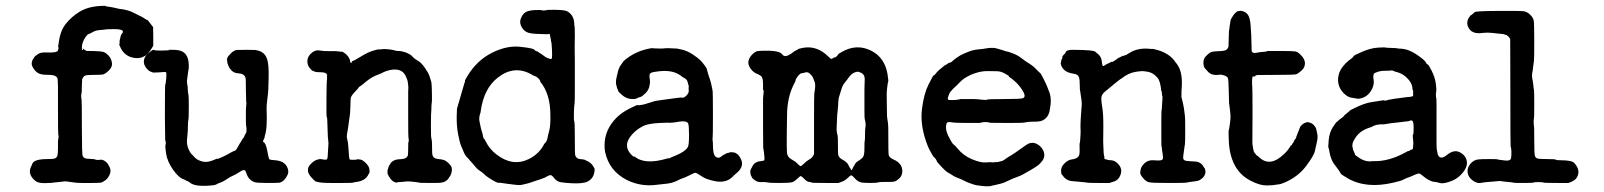

<svg xmlns="http://www.w3.org/2000/svg" viewBox="-20 -605 5507 659"><path d="M339 -585Q343 -585 343 -584Q343 -583 348.5 -582.5Q354 -582 356.5 -581.5Q359 -581 367.5 -579.5Q376 -578 383 -576Q390 -574 402 -573Q424 -569 439 -561Q454 -553 458 -551.5Q462 -550 464.5 -548.5Q467 -547 470 -545.5Q473 -544 478.5 -540Q484 -536 485 -537Q486 -538 495.5 -525Q505 -512 505.5 -512Q506 -512 506 -480V-448Q490 -420 479 -414Q462 -403 443 -406Q409 -410 394 -441Q388 -453 389.5 -453.5Q391 -454 390.5 -459.5Q390 -465 390.5 -465.5Q391 -466 391.5 -469.5Q392 -473 392.5 -473.5Q393 -474 394 -480Q395 -486 398.5 -489.5Q402 -493 402 -496Q402 -505 373.5 -505Q345 -505 342 -504Q339 -503 324 -502Q309 -501 298.5 -495Q288 -489 284 -488Q280 -487 274 -478.5Q268 -470 264.5 -460.5Q261 -451 261 -442Q261 -433 263 -433Q265 -433 265 -434Q265 -435 264 -439Q270 -433 278 -430H300Q328 -429 335.5 -426.5Q343 -424 352 -415Q361 -406 364 -391Q367 -376 353.5 -363Q340 -350 331.5 -349Q323 -348 300.5 -348Q278 -348 272 -345.5Q266 -343 262 -333L261 -312Q261 -291 260.5 -289Q260 -287 259 -281Q258 -275 259 -269Q260 -263 260 -262Q261 -260 261 -167Q261 -74 264 -69Q267 -64 271.5 -62Q276 -60 291 -59.5Q306 -59 307 -57.5Q308 -56 320 -56L325 -57Q334 -57 341.5 -51Q349 -45 349 -44Q349 -43 352 -39Q363 -23 357.5 -8.5Q352 6 342 13.5Q332 21 325.5 22Q319 23 295 23Q271 23 262 23Q245 23 235.5 21.5Q226 20 217 19Q208 18 206 17.5Q204 17 194 18.5Q184 20 175 20.5Q166 21 162 22Q158 23 135 23.5Q112 24 103 17Q73 -6 87 -34Q89 -37 91 -43Q97 -59 143 -59Q163 -59 169 -61.5Q175 -64 177 -71Q179 -78 179 -96.5Q179 -115 179 -119Q179 -123 180 -126Q180 -131 180.5 -130.5Q181 -130 181 -132.5Q181 -135 181 -138Q181 -141 180 -143Q179 -145 179 -228Q180 -331 177 -337Q171 -348 150 -348Q129 -348 122 -350Q107 -353 97 -367Q87 -381 89 -390Q91 -399 92.5 -400.5Q94 -402 96.5 -406.5Q99 -411 101 -412.5Q103 -414 107 -417Q117 -426 138 -425Q176 -423 179 -432Q182 -441 180.5 -443Q179 -445 179.5 -445.5Q180 -446 182 -461Q187 -500 206.5 -524Q226 -548 252 -564Q285 -585 339 -585Z M818 -136 821 -143Q821 -143 823 -146Q826 -150 826 -155.5Q826 -161 826 -164L825 -174Q824 -173 824 -192Q824 -211 824 -228L825 -244L826 -251Q825 -255 825 -254L824 -295Q824 -334 823 -337Q819 -351 804 -352.5Q789 -354 785 -356Q781 -358 777.5 -360.5Q774 -363 774.5 -363.5Q775 -364 771 -367.5Q767 -371 764 -379.5Q761 -388 760.5 -388.5Q760 -389 760 -394Q760 -399 759 -399Q758 -399 760 -405.5Q762 -412 773 -422.5Q784 -433 794 -433.5Q804 -434 826 -434Q855 -434 856 -433.5Q857 -433 863 -432Q869 -431 869 -430.5Q869 -430 872.5 -429Q876 -428 876 -428Q876 -428 880 -425Q892 -418 897.5 -400Q903 -382 902 -337Q901 -292 900 -285.5Q899 -279 898.5 -273Q898 -267 896.5 -255.5Q895 -244 895 -232Q898 -164 889 -139Q888 -135 888 -133Q888 -131 886 -128Q881 -119 884 -117.5Q887 -116 887.5 -115Q888 -114 889.5 -112Q891 -110 891 -110Q891 -110 892 -107Q895 -101 898.5 -81.5Q902 -62 904 -59Q906 -56 924 -55Q954 -53 965 -33Q973 -17 967 -5Q957 17 940 22Q933 23 897.5 23Q862 23 853 20Q832 12 825 -12Q822 -21 820 -20.5Q818 -20 818 -21H814Q807 -18 798 -12Q789 -6 779.5 -2Q770 2 757.5 10.5Q745 19 737 21.5Q729 24 723.5 27.5Q718 31 700 32Q649 36 632 22Q631 20 626 18Q621 16 617.5 14Q614 12 612 11Q594 6 574 -22.5Q554 -51 550 -78.5Q546 -106 548 -106L549 -113Q549 -123 547 -123L546 -200V-226Q546 -316 547.5 -316.5Q549 -317 549 -321.5Q549 -326 549.5 -327.5Q550 -329 550.5 -335Q551 -341 551 -344.5Q551 -348 551 -351.5Q551 -355 550 -356.5Q549 -358 545.5 -358Q542 -358 531.5 -357Q521 -356 505 -356Q496 -360 494 -360.5Q492 -361 486 -367Q465 -389 480 -413Q486 -420 496 -428Q506 -436 509 -433.5Q512 -431 536 -431.5Q560 -432 562 -433Q560 -433 558 -434H573Q593 -434 604 -429Q628 -418 628 -379Q628 -369 627 -365.5Q626 -362 625.5 -357.5Q625 -353 624.5 -349.5Q624 -346 623.5 -341.5Q623 -337 622 -330.5Q621 -324 622.5 -317Q624 -310 624 -307Q624 -304 624.5 -297Q625 -290 625.5 -286Q626 -282 627 -278.5Q628 -275 628 -237Q628 -199 626.5 -193.5Q625 -188 625 -172.5Q625 -157 624.5 -154.5Q624 -152 623.5 -143.5Q623 -135 622 -127Q619 -101 637 -76H638Q639 -75 648 -65Q657 -55 675.5 -50.5Q694 -46 721 -59Q726 -61 726.5 -60Q727 -59 731 -61Q735 -63 736.5 -63.5Q738 -64 740.5 -65Q743 -66 743 -66L755 -72Q756 -72 757 -73Q758 -74 759 -74Q760 -74 768 -79Q776 -84 777 -84Q778 -84 778.5 -84.5Q779 -85 779.5 -85Q780 -85 780.5 -85.5Q781 -86 781.5 -86Q782 -86 785 -87.5Q788 -89 789 -89L791 -92Q795 -98 795 -98.5Q795 -99 796 -100Q797 -101 796.5 -101.5Q796 -102 797 -102L799 -105Q802 -111 802 -111Q802 -111 803 -112.5Q804 -114 805 -115.5Q806 -117 809 -122Q812 -127 812 -127.5Q812 -128 815 -131Q818 -134 818 -136ZM574 -433Q574 -433 574 -434ZM571 -433H570Z M1464 -74Q1467 -61 1482 -59.5Q1497 -58 1503 -56Q1509 -54 1515 -49Q1528 -38 1530 -30.5Q1532 -23 1530.5 -16.5Q1529 -10 1528 -7Q1527 -4 1521 5Q1512 20 1494 22Q1491 23 1459.5 23Q1428 23 1423 22.5Q1418 22 1417.5 21.5Q1417 21 1407.5 20Q1398 19 1389 18Q1380 17 1368 18.5Q1356 20 1349.5 20Q1343 20 1342 21.5Q1341 23 1332 19Q1320 13 1310 -9Q1310 -8 1310 -14V-20Q1315 -36 1315 -36Q1315 -36 1318 -40Q1321 -44 1321 -45Q1320 -46 1328.5 -52Q1337 -58 1352 -58.5Q1367 -59 1373 -63Q1379 -67 1380 -72.5Q1381 -78 1381 -98Q1381 -118 1382 -117.5Q1383 -117 1383 -123.5Q1383 -130 1382 -131Q1381 -132 1381 -207Q1381 -282 1381 -291.5Q1381 -301 1381.5 -302Q1382 -303 1381.5 -308Q1381 -313 1380.5 -316Q1380 -319 1379.5 -324.5Q1379 -330 1373 -343Q1359 -374 1316 -364Q1301 -360 1296 -357Q1291 -354 1283 -351Q1257 -342 1238.5 -326.5Q1220 -311 1215.5 -308.5Q1211 -306 1211 -304.5Q1211 -303 1197.5 -289Q1184 -275 1183.5 -266Q1183 -257 1182.5 -236.5Q1182 -216 1180.5 -208Q1179 -200 1176.5 -179.5Q1174 -159 1171.5 -147.5Q1169 -136 1172 -126Q1175 -116 1176.5 -89Q1178 -62 1179.5 -59Q1181 -56 1192 -56.5Q1203 -57 1204 -57Q1205 -57 1205 -58Q1205 -59 1206.5 -58.5Q1208 -58 1216 -57.5Q1224 -57 1235.5 -45.5Q1247 -34 1248 -23.5Q1249 -13 1248 -12Q1247 -11 1245 -7Q1234 17 1199 20Q1194 21 1191 22Q1188 23 1157 23Q1126 23 1116 23Q1096 23 1086 22Q1064 20 1059.5 15Q1055 10 1049 4Q1043 -2 1041 -7Q1039 -12 1038 -13Q1037 -14 1037 -23.5Q1037 -33 1048.5 -44Q1060 -55 1070.5 -57.5Q1081 -60 1082 -59Q1083 -58 1088 -58L1093 -57Q1093 -57 1097 -57Q1102 -57 1103.5 -61Q1105 -65 1105.5 -81.5Q1106 -98 1107 -106Q1108 -114 1106.5 -123.5Q1105 -133 1104.5 -156.5Q1104 -180 1103.5 -186Q1103 -192 1103 -197Q1103 -202 1101.5 -203Q1100 -204 1100.5 -266Q1101 -328 1102 -330.5Q1103 -333 1102.5 -339Q1102 -345 1102 -345Q1104 -346 1102 -350Q1098 -357 1081 -357Q1064 -357 1059.5 -359.5Q1055 -362 1053 -362Q1051 -362 1043 -371.5Q1035 -381 1035 -395Q1035 -414 1056 -428Q1066 -434 1078.5 -431.5Q1091 -429 1112.5 -429.5Q1134 -430 1143 -428.5Q1152 -427 1152.5 -427.5Q1153 -428 1156 -427Q1173 -418 1180 -402Q1181 -399 1181 -398.5Q1181 -398 1182 -396V-395Q1181 -395 1181 -394Q1182 -390 1185.5 -390Q1189 -390 1189 -391.5Q1189 -393 1187 -394L1188 -395Q1193 -395 1218 -410.5Q1243 -426 1260.5 -431Q1278 -436 1279 -435.5Q1280 -435 1284.5 -435.5Q1289 -436 1290.5 -436Q1292 -436 1297 -436.5Q1302 -437 1315.5 -435.5Q1329 -434 1334.5 -432Q1340 -430 1347.5 -430Q1355 -430 1357.5 -429Q1360 -428 1366 -427Q1372 -426 1380.5 -421.5Q1389 -417 1389.5 -416.5Q1390 -416 1393.5 -413Q1397 -410 1400 -406.5Q1403 -403 1414.5 -396.5Q1426 -390 1438.5 -372Q1451 -354 1454 -344Q1457 -334 1458.5 -330Q1460 -326 1461 -319.5Q1462 -313 1462.5 -284.5Q1463 -256 1462 -252Q1461 -248 1461 -243Q1461 -238 1460.5 -228.5Q1460 -219 1459.5 -212Q1459 -205 1459 -173.5Q1459 -142 1459.5 -137.5Q1460 -133 1461 -127.5Q1462 -122 1462.5 -120.5Q1463 -119 1463 -99Q1463 -79 1464 -74Z M1550 -237 1570 -306Q1570 -307 1571.5 -311Q1573 -315 1573 -316.5Q1573 -318 1575 -322Q1577 -326 1576 -327.5Q1575 -329 1585 -345Q1617 -398 1669 -424Q1719 -449 1764 -444.5Q1809 -440 1814 -434.5Q1819 -429 1821.5 -429Q1824 -429 1824 -429Q1824 -429 1827.5 -426.5Q1831 -424 1834 -422Q1837 -420 1840.5 -418Q1844 -416 1848.5 -412Q1853 -408 1862.5 -404.5Q1872 -401 1873.5 -403.5Q1875 -406 1875 -418.5Q1875 -431 1874.5 -435Q1874 -439 1873.5 -449.5Q1873 -460 1872 -461.5Q1871 -463 1871 -466.5Q1871 -470 1869.5 -475Q1868 -480 1868 -482.5Q1868 -485 1867.5 -486.5Q1867 -488 1864.5 -488.5Q1862 -489 1861 -488Q1860 -487 1859.5 -487.5Q1859 -488 1828.5 -488.5Q1798 -489 1786.5 -495.5Q1775 -502 1768.5 -516Q1762 -530 1769 -545Q1776 -560 1787.5 -565Q1799 -570 1819 -570.5Q1839 -571 1839 -570Q1839 -569 1845 -569Q1851 -569 1853 -569.5Q1855 -570 1859 -571Q1917 -573 1929 -565Q1951 -551 1951 -522Q1951 -518 1952 -515Q1953 -512 1953 -482Q1953 -452 1952.5 -447.5Q1952 -443 1952.5 -439.5Q1953 -436 1953 -393Q1953 -350 1953 -344Q1953 -338 1953 -295Q1953 -252 1952 -249Q1951 -246 1950 -226Q1949 -191 1951 -188.5Q1953 -186 1953 -131.5Q1953 -77 1954 -73Q1958 -60 1971 -59Q1984 -58 1984.5 -57.5Q1985 -57 1992 -54Q2010 -47 2018 -31L2021 -26Q2021 6 1997 18Q1981 26 1943 24Q1905 22 1896.5 18Q1888 14 1881 5Q1874 -4 1869.5 -4Q1865 -4 1856.5 1Q1848 6 1846.5 6Q1845 6 1839.5 8.5Q1834 11 1823.5 14Q1813 17 1804 20.5Q1795 24 1789.5 25Q1784 26 1775 28.5Q1766 31 1757 30Q1748 29 1742.5 28.5Q1737 28 1735 27.5Q1733 27 1722.5 26Q1712 25 1705 23.5Q1698 22 1692.5 22.5Q1687 23 1675 16Q1663 9 1662.5 8.5Q1662 8 1655 3.5Q1648 -1 1642.5 -6.5Q1637 -12 1634 -14Q1631 -16 1627.5 -18.5Q1624 -21 1621 -23Q1618 -25 1610.5 -34Q1603 -43 1599 -47.5Q1595 -52 1593 -54Q1591 -56 1587.5 -60.5Q1584 -65 1584 -64Q1576 -72 1571.5 -83.5Q1567 -95 1562.5 -105Q1558 -115 1552.5 -143.5Q1547 -172 1547.5 -204.5Q1548 -237 1550 -237ZM1805 -349Q1746 -383 1689 -339Q1641 -302 1630 -224Q1630 -219 1628 -215Q1623 -200 1626 -187Q1629 -174 1630 -168Q1631 -162 1633.5 -155Q1636 -148 1637.5 -139Q1639 -130 1641 -129Q1643 -128 1643 -127.5Q1643 -127 1644 -125.5Q1645 -124 1647 -120Q1660 -93 1684 -75Q1739 -32 1795 -59Q1831 -77 1848 -111Q1850 -114 1851 -114L1856 -121Q1859 -128 1859.5 -132.5Q1860 -137 1865 -156Q1870 -175 1869 -211Q1869 -283 1834 -325Q1833 -327 1834 -327.5Q1835 -328 1831 -332.5Q1827 -337 1827 -337Q1820 -343 1815.5 -344Q1811 -345 1805 -349Z M2107 -376 2120 -395Q2160 -431 2218 -440Q2219 -440 2219 -439.5Q2219 -439 2225.5 -439Q2232 -439 2242.5 -438.5Q2253 -438 2260.5 -439Q2268 -440 2276 -439.5Q2284 -439 2288.5 -439Q2293 -439 2298 -438.5Q2303 -438 2303 -438.5Q2303 -439 2321.5 -434.5Q2340 -430 2358 -418Q2376 -406 2383.5 -398.5Q2391 -391 2398.5 -380.5Q2406 -370 2406 -368.5Q2406 -367 2408.5 -358Q2411 -349 2412.5 -345Q2414 -341 2417.5 -330Q2421 -319 2422.5 -310Q2424 -301 2425.5 -296Q2427 -291 2427 -213Q2427 -135 2426 -132Q2425 -129 2426 -123Q2427 -117 2427 -107Q2427 -74 2436.5 -67Q2446 -60 2454.5 -67Q2463 -74 2463.5 -73.5Q2464 -73 2468.5 -76Q2473 -79 2474 -79Q2475 -79 2478 -80Q2481 -81 2482.5 -81Q2484 -81 2484.5 -82Q2485 -83 2491.5 -82.5Q2498 -82 2500.5 -81.5Q2503 -81 2503.5 -80.5Q2504 -80 2510 -76.5Q2516 -73 2523 -59Q2536 -33 2506 -9Q2503 -7 2492 4Q2467 27 2422 14Q2403 9 2396.5 5Q2390 1 2387.5 -0.5Q2385 -2 2377 -7Q2369 -12 2366.5 -12Q2364 -12 2352 -6Q2330 5 2324 6.5Q2318 8 2303.5 15.5Q2289 23 2268 25.5Q2247 28 2236 29Q2181 37 2132 13Q2071 -18 2057 -83Q2055 -92 2055 -106Q2055 -159 2095 -200Q2114 -219 2141 -232.5Q2168 -246 2169 -244.5Q2170 -243 2174.5 -244Q2179 -245 2181 -245Q2185 -245 2195 -248L2224 -257Q2223 -258 2253 -262Q2283 -266 2301 -268.5Q2319 -271 2321 -270Q2327 -268 2335.5 -276.5Q2344 -285 2344 -292.5Q2344 -300 2343.5 -302.5Q2343 -305 2344 -306Q2345 -307 2343 -313Q2341 -319 2341 -320Q2339 -334 2325 -339Q2325 -339 2317 -345Q2287 -368 2232 -359Q2214 -357 2211 -352Q2208 -347 2210 -335.5Q2212 -324 2210 -315Q2208 -297 2195.5 -285Q2183 -273 2177.5 -272Q2172 -271 2166 -267.5Q2160 -264 2144.5 -265.5Q2129 -267 2115.5 -278.5Q2102 -290 2101.5 -293.5Q2101 -297 2099 -300.5Q2097 -304 2097.5 -304.5Q2098 -305 2096 -310Q2092 -323 2096.5 -340.5Q2101 -358 2101 -359.5Q2101 -361 2101.5 -361.5Q2102 -362 2102 -364L2105 -371Q2105 -371 2106 -373Q2107 -375 2107 -376ZM2342 -181Q2337 -192 2308 -187Q2304 -186 2299 -185.5Q2294 -185 2292 -184.5Q2290 -184 2284.5 -184Q2279 -184 2277 -183L2276 -184Q2276 -184 2272.5 -184Q2269 -184 2245 -183Q2205 -181 2189 -173Q2158 -158 2140 -131Q2121 -101 2147 -74Q2147 -74 2152 -69.5Q2157 -65 2157 -68H2158Q2193 -38 2270 -61Q2274 -62 2277 -62Q2280 -62 2280.5 -63Q2281 -64 2297.5 -70.5Q2314 -77 2325.5 -85Q2337 -93 2341 -100.5Q2345 -108 2345 -141Q2345 -174 2342 -181Z M2868 -426Q2921 -457 2972 -430Q3016 -407 3026 -352Q3030 -327 3028.5 -324Q3027 -321 3026.5 -315.5Q3026 -310 3024.5 -299.5Q3023 -289 3023.5 -275Q3024 -261 3024 -235.5Q3024 -210 3024.5 -206.5Q3025 -203 3026 -194Q3027 -185 3028 -182Q3029 -179 3029 -129.5Q3029 -80 3030 -75Q3031 -64 3048 -57Q3077 -44 3077 -18Q3077 -3 3068 6Q3059 15 3051.5 17.5Q3044 20 3022.5 19.5Q3001 19 2994.5 21Q2988 23 2964.5 23Q2941 23 2932 20Q2923 17 2914.5 7.5Q2906 -2 2902.5 -3Q2899 -4 2893 3Q2880 15 2872.5 17.5Q2865 20 2858 23H2816Q2765 23 2765 21.5Q2765 20 2757.5 19.5Q2750 19 2740.5 9Q2731 -1 2728 -0.5Q2725 0 2716.5 8.5Q2708 17 2700 20Q2692 23 2657 23Q2622 23 2616 21.5Q2610 20 2604 20Q2598 20 2593 20Q2581 21 2571.5 14Q2562 7 2562 6Q2562 5 2559.5 1Q2557 -3 2557 -4Q2557 -5 2556 -9Q2554 -18 2557 -24Q2560 -30 2562 -33Q2569 -50 2592 -52Q2603 -53 2603.5 -56Q2604 -59 2604 -63.5Q2604 -68 2602 -83Q2600 -98 2599.5 -98.5Q2599 -99 2599 -171.5Q2599 -244 2599 -245.5Q2599 -247 2599 -255.5Q2599 -264 2599 -267Q2599 -271 2600.5 -283.5Q2602 -296 2600.5 -295.5Q2599 -295 2599 -295.5Q2599 -296 2599 -298Q2599 -301 2599 -315Q2599 -337 2593.5 -342.5Q2588 -348 2577.5 -352Q2567 -356 2558 -367Q2538 -392 2560 -416Q2572 -429 2582 -430Q2592 -431 2619 -431Q2656 -430 2664 -419Q2672 -409 2682 -414Q2682 -413 2684 -414.5Q2686 -416 2690.5 -418Q2695 -420 2698.5 -423Q2702 -426 2705 -428Q2709 -430 2709 -430.5Q2709 -431 2714 -433Q2719 -435 2718.5 -436Q2718 -437 2737 -441Q2784 -449 2822 -412Q2829 -405 2832 -403Q2834 -402 2846 -409Q2846 -406 2851.5 -411.5Q2857 -417 2857 -418.5Q2857 -420 2868 -426ZM2932 -356Q2927 -361 2915 -357Q2903 -353 2893 -339Q2883 -325 2880 -322Q2872 -313 2867.5 -297Q2863 -281 2860.5 -274.5Q2858 -268 2857.5 -258Q2857 -248 2856.5 -240.5Q2856 -233 2855 -224Q2854 -215 2853.5 -210.5Q2853 -206 2852.5 -186.5Q2852 -167 2851.5 -164Q2851 -161 2851.5 -157.5Q2852 -154 2853 -148Q2854 -142 2855 -139Q2856 -136 2856 -107Q2856 -78 2857 -74Q2859 -64 2870 -58Q2887 -49 2891.5 -39.5Q2896 -30 2897.5 -28.5Q2899 -27 2899 -26.5Q2899 -26 2901 -22.5Q2903 -19 2905.5 -25Q2908 -31 2911 -35.5Q2914 -40 2916 -44Q2918 -48 2928 -54Q2938 -60 2942.5 -66.5Q2947 -73 2947 -97Q2947 -121 2948 -121.5Q2949 -122 2949 -142Q2949 -162 2950 -165Q2952 -176 2951 -180.5Q2950 -185 2949.5 -190Q2949 -195 2948 -196Q2947 -197 2947 -233Q2947 -269 2947 -278Q2947 -287 2947 -295Q2947 -315 2947.5 -317.5Q2948 -320 2948 -332.5Q2948 -345 2942 -350.5Q2936 -356 2934.5 -356Q2933 -356 2933 -355.5Q2933 -355 2932 -356ZM2774 -178Q2774 -287 2775 -287Q2776 -287 2777.5 -302.5Q2779 -318 2775.5 -325.5Q2772 -333 2770.5 -338Q2769 -343 2761 -351Q2753 -359 2744.5 -356.5Q2736 -354 2731 -353.5Q2726 -353 2718.5 -343.5Q2711 -334 2711 -330Q2710 -325 2706 -318Q2686 -281 2682 -229Q2682 -223 2681.5 -216Q2681 -209 2680.5 -150.5Q2680 -92 2681 -82Q2682 -66 2696 -58.5Q2710 -51 2717.5 -43Q2725 -35 2728 -35Q2731 -35 2739 -43Q2747 -51 2755 -56Q2769 -63 2774 -76Z M3206 -367 3223 -381Q3223 -380 3226.5 -382.5Q3230 -385 3232 -386Q3234 -387 3235 -388Q3236 -389 3236 -389Q3244 -390 3249 -395Q3254 -400 3256 -401Q3258 -402 3260.5 -404.5Q3263 -407 3264.5 -407.5Q3266 -408 3271.5 -412Q3277 -416 3287.5 -420.5Q3298 -425 3303 -427Q3320 -434 3338 -435.5Q3356 -437 3359 -438Q3386 -443 3400 -439Q3414 -435 3419 -433.5Q3424 -432 3429.5 -430Q3435 -428 3437.5 -428Q3440 -428 3457 -421.5Q3474 -415 3486.5 -405Q3499 -395 3513 -386.5Q3527 -378 3537 -367Q3547 -356 3549.5 -355Q3552 -354 3562 -334Q3572 -314 3574.5 -307Q3577 -300 3581 -290Q3591 -266 3583 -227Q3579 -202 3559 -192Q3552 -188 3535 -187.5Q3518 -187 3513 -187Q3497 -185 3494 -184Q3491 -183 3436 -183Q3381 -183 3378.5 -183.5Q3376 -184 3373.5 -185Q3371 -186 3361 -186Q3351 -186 3343 -183H3301Q3258 -183 3248 -185Q3238 -187 3233 -185.5Q3228 -184 3227 -171Q3226 -158 3234 -140Q3248 -112 3253 -109Q3258 -106 3266 -96Q3286 -71 3316 -58.5Q3346 -46 3364 -47.5Q3382 -49 3383 -48Q3387 -47 3392.5 -48Q3398 -49 3399.5 -48.5Q3401 -48 3411.5 -50.5Q3422 -53 3423 -54Q3424 -55 3426 -56Q3428 -57 3429 -58L3439 -65Q3439 -65 3450 -71.5Q3461 -78 3481 -92.5Q3501 -107 3508 -111Q3531 -122 3552 -101Q3562 -91 3564 -77.5Q3566 -64 3557.5 -53Q3549 -42 3543.5 -38Q3538 -34 3531 -29.5Q3524 -25 3515 -20Q3506 -15 3495 -8.5Q3484 -2 3469.5 3Q3455 8 3440 15.5Q3425 23 3418 24.5Q3411 26 3406 27.5Q3401 29 3395.5 30Q3390 31 3386 32Q3376 36 3352.5 33.5Q3329 31 3324 29Q3319 27 3314 25.5Q3309 24 3306.5 23Q3304 22 3298 19.5Q3292 17 3285.5 13.5Q3279 10 3268 6Q3257 2 3249 -3.5Q3241 -9 3234 -12.5Q3227 -16 3211.5 -32.5Q3196 -49 3195.5 -51.5Q3195 -54 3193 -57Q3188 -65 3186 -65.5Q3184 -66 3180 -73.5Q3176 -81 3171 -89.5Q3166 -98 3158 -121Q3138 -180 3144.5 -231.5Q3151 -283 3167 -315Q3183 -347 3185 -346.5Q3187 -346 3191 -351.5Q3195 -357 3195.5 -357Q3196 -357 3200.5 -362Q3205 -367 3206 -367ZM3260 -262 3274 -264Q3274 -265 3275 -265Q3276 -265 3279.5 -265Q3283 -265 3288.5 -265Q3294 -265 3304.5 -265Q3315 -265 3320 -265Q3332 -265 3348.5 -263Q3365 -261 3367.5 -263Q3370 -265 3427 -265Q3484 -265 3491 -268Q3504 -273 3487.5 -298Q3471 -323 3444 -341Q3441 -343 3443 -343L3442 -345Q3440 -346 3436 -348.5Q3432 -351 3428 -353Q3416 -360 3402.5 -360.5Q3389 -361 3371 -361Q3353 -361 3338 -357Q3323 -353 3316.5 -350Q3310 -347 3309.5 -347Q3309 -347 3297.5 -340.5Q3286 -334 3281 -329Q3276 -324 3273 -321.5Q3270 -319 3266 -314L3250 -299Q3246 -294 3245 -293Q3240 -289 3236 -278Q3232 -267 3233.5 -264Q3235 -261 3247.5 -261.5Q3260 -262 3260 -262Z M3836 -413Q3843 -416 3843 -416Q3845 -415 3847.5 -417.5Q3850 -420 3853.5 -421.5Q3857 -423 3863 -427Q3892 -442 3930 -437Q3937 -437 3938.5 -437Q3940 -437 3954 -433Q3991 -422 4010 -398Q4013 -393 4019 -386Q4040 -359 4036 -304Q4035 -296 4035 -272Q4038 -262 4039 -256.5Q4040 -251 4042 -242Q4044 -233 4045 -222.5Q4046 -212 4047 -207.5Q4048 -203 4048 -158Q4048 -113 4047 -110Q4046 -107 4045.5 -101Q4045 -95 4043 -82.5Q4041 -70 4041 -63.5Q4041 -57 4046.5 -54.5Q4052 -52 4067.5 -51.5Q4083 -51 4084 -50.5Q4085 -50 4088 -50Q4104 -47 4112 -31Q4115 -26 4115.5 -26.5Q4116 -27 4116 -25Q4123 -1 4096 14Q4091 16 4083.5 17Q4076 18 4072 18.5Q4068 19 4061.5 20Q4055 21 4051 22Q4047 23 3990 23Q3933 23 3923.5 20.5Q3914 18 3905.5 8.5Q3897 -1 3895 -6Q3893 -11 3893.5 -12.5Q3894 -14 3895 -22.5Q3896 -31 3904 -40Q3917 -56 3939 -55Q3963 -53 3968 -56Q3973 -59 3971.5 -69Q3970 -79 3969.5 -84Q3969 -89 3968.5 -89Q3968 -89 3968 -94.5Q3968 -100 3967 -100.5Q3966 -101 3966 -137Q3966 -173 3966 -189Q3966 -224 3967 -229Q3968 -227 3968 -238Q3971 -274 3969.5 -275.5Q3968 -277 3968 -284.5Q3968 -292 3967 -292Q3966 -292 3966 -291Q3963 -327 3952.5 -338.5Q3942 -350 3932.5 -354.5Q3923 -359 3911.5 -360Q3900 -361 3899 -361Q3898 -361 3881 -359Q3853 -355 3830 -336Q3826 -334 3821 -330Q3816 -326 3807 -319Q3798 -312 3789 -304Q3780 -296 3772 -290Q3760 -280 3760 -267Q3760 -254 3763.5 -235Q3767 -216 3767 -172Q3767 -128 3766.5 -125Q3766 -122 3766.5 -117Q3767 -112 3767.5 -93Q3768 -74 3769.5 -70.5Q3771 -67 3770.5 -64.5Q3770 -62 3770.5 -60.5Q3771 -59 3776 -58Q3781 -57 3784 -56Q3787 -55 3794 -55Q3809 -54 3821 -38.5Q3833 -23 3825.5 -4Q3818 15 3800 19Q3797 20 3788 23H3751Q3715 23 3712 22Q3709 21 3695.5 20Q3682 19 3675.5 18Q3669 17 3663 17Q3640 16 3628 -2Q3625 -6 3623.5 -7.5Q3622 -9 3622 -21Q3622 -33 3634.5 -45Q3647 -57 3660 -58Q3683 -61 3685 -77Q3686 -82 3685.5 -97.5Q3685 -113 3686 -114.5Q3687 -116 3687.5 -125Q3688 -134 3688.5 -140Q3689 -146 3689 -151Q3688 -175 3689 -189Q3690 -203 3690.5 -214.5Q3691 -226 3692 -234Q3694 -250 3691.5 -265Q3689 -280 3688 -289Q3687 -298 3686.5 -298Q3686 -298 3686 -314.5Q3686 -331 3684 -338Q3681 -350 3665 -352Q3628 -357 3621 -385Q3621 -388 3620.5 -388.5Q3620 -389 3621 -389Q3622 -389 3622 -394L3623 -400Q3624 -400 3625.5 -404.5Q3627 -409 3626.5 -410.5Q3626 -412 3631.5 -417.5Q3637 -423 3637 -424Q3639 -434 3660 -434Q3737 -434 3741 -426Q3741 -425 3747 -421Q3760 -411 3761.5 -395Q3763 -379 3766 -378.5Q3769 -378 3769.5 -379Q3770 -380 3773 -382L3781 -386Q3791 -391 3792.5 -391.5Q3794 -392 3795 -393H3796Q3796 -391 3802 -394.5Q3808 -398 3809 -399L3817 -405Q3817 -405 3816 -404.5Q3815 -404 3814.5 -404Q3814 -404 3824 -408.5Q3834 -413 3835 -414Z M4203 -532 4205 -539Q4205 -539 4206 -541Q4207 -543 4212.5 -551.5Q4218 -560 4221.5 -562Q4225 -564 4225 -565Q4225 -566 4233.5 -567.5Q4242 -569 4252 -564Q4262 -559 4266.5 -548Q4271 -537 4272.5 -517Q4274 -497 4274.5 -486Q4275 -475 4275.5 -453.5Q4276 -432 4276 -430Q4278 -422 4290 -423.5Q4302 -425 4305 -426Q4315 -427 4321.5 -427.5Q4328 -428 4328 -429Q4328 -430 4332.5 -430Q4337 -430 4377 -430Q4417 -430 4425.5 -428.5Q4434 -427 4443 -418Q4459 -403 4459 -388Q4459 -373 4447 -362.5Q4435 -352 4428.5 -350Q4422 -348 4362 -348Q4302 -348 4296 -347.5Q4290 -347 4283 -340V-342Q4283 -344 4282 -344Q4278 -344 4277.5 -329Q4277 -314 4278 -310.5Q4279 -307 4279 -215Q4279 -123 4278.5 -118Q4278 -113 4280.5 -98.5Q4283 -84 4285 -82Q4287 -80 4290.5 -75Q4294 -70 4294.5 -71Q4295 -72 4301 -66Q4339 -29 4388 -77Q4401 -89 4410 -105L4411 -106Q4412 -104 4415 -110L4416 -112Q4418 -115 4418.5 -115Q4419 -115 4420.5 -118.5Q4422 -122 4422.5 -122.5Q4423 -123 4424 -125.5Q4425 -128 4427 -129Q4429 -130 4429 -135L4442 -168Q4442 -170 4446.5 -174.5Q4451 -179 4452.5 -179.5Q4454 -180 4454.5 -181Q4455 -182 4458.5 -183Q4462 -184 4462 -184Q4465 -187 4474.5 -184.5Q4484 -182 4490.5 -174.5Q4497 -167 4498 -160.5Q4499 -154 4501 -147Q4504 -134 4500 -118Q4496 -102 4493 -86.5Q4490 -71 4462.5 -34.5Q4435 2 4388 22Q4373 28 4368 28Q4363 28 4357 29.5Q4351 31 4328 31.5Q4305 32 4274 16Q4205 -18 4198 -114Q4196 -156 4197.5 -159Q4199 -162 4199.5 -167.5Q4200 -173 4201 -178Q4205 -201 4202.5 -219.5Q4200 -238 4199.5 -244.5Q4199 -251 4198.5 -251Q4198 -251 4197.5 -291.5Q4197 -332 4194 -338Q4190 -346 4169 -349Q4141 -344 4127.5 -357.5Q4114 -371 4112 -377Q4107 -399 4118 -411Q4129 -423 4136.5 -426Q4144 -429 4165 -429.5Q4186 -430 4191 -435.5Q4196 -441 4196.5 -445Q4197 -449 4197.5 -476Q4198 -503 4199 -504Q4200 -505 4200 -510Q4200 -515 4200.5 -515.5Q4201 -516 4202 -524Q4203 -532 4203 -532Z M4594 -209 4612 -224Q4612 -226 4627 -233Q4661 -250 4684.5 -254Q4708 -258 4713 -258.5Q4718 -259 4722 -260Q4731 -261 4731 -261Q4730 -257 4748 -263H4749Q4759 -265 4769 -266.5Q4779 -268 4781.5 -268Q4784 -268 4796.5 -270Q4809 -272 4811 -272H4816L4827 -274L4830 -276Q4831 -278 4831 -280L4830 -281Q4831 -294 4829.5 -295.5Q4828 -297 4828 -299Q4828 -313 4819 -326Q4801 -351 4773 -358Q4765 -360 4762 -362Q4759 -364 4753.5 -363Q4748 -362 4731.5 -362Q4715 -362 4700 -355Q4691 -352 4694.5 -332Q4698 -312 4685 -292Q4669 -268 4641 -266L4617 -270Q4606 -272 4593 -284Q4563 -314 4577 -356Q4585 -377 4610 -398Q4614 -401 4614.5 -401Q4615 -401 4617 -403Q4619 -405 4622.5 -407.5Q4626 -410 4625.5 -412Q4625 -414 4654.5 -427Q4684 -440 4709.5 -441.5Q4735 -443 4735 -442Q4735 -441 4755 -440.5Q4775 -440 4776.5 -439Q4778 -438 4787 -438Q4814 -437 4842 -418Q4870 -399 4873.5 -391.5Q4877 -384 4880 -384Q4883 -384 4894 -362Q4905 -340 4908 -319Q4911 -298 4909.5 -291.5Q4908 -285 4908.5 -276.5Q4909 -268 4910 -267.5Q4911 -267 4910.5 -182.5Q4910 -98 4911.5 -92Q4913 -86 4914 -79Q4916 -67 4924.5 -64.5Q4933 -62 4946 -73Q4972 -94 4993 -81Q5015 -68 5015 -45Q5015 -34 5007 -21Q4990 5 4962.5 16Q4935 27 4921.5 23Q4908 19 4902 19Q4896 19 4884.5 13Q4873 7 4863.5 -1.5Q4854 -10 4849.5 -9.5Q4845 -9 4838 -6Q4831 -3 4824.5 0Q4818 3 4811.5 5Q4805 7 4797 11.5Q4789 16 4762 22Q4668 44 4604 6Q4583 -6 4581 -10.5Q4579 -15 4576 -19Q4573 -23 4566 -33Q4559 -43 4557 -45Q4555 -47 4550 -59Q4545 -71 4543 -84Q4541 -97 4540 -97Q4538 -98 4540.5 -124.5Q4543 -151 4555 -169Q4567 -187 4568 -186.5Q4569 -186 4572.5 -190Q4576 -194 4576.5 -194Q4577 -194 4579.5 -196Q4582 -198 4588 -202.5Q4594 -207 4594 -209ZM4823 -91Q4830 -91 4830 -99Q4830 -107 4831 -116Q4831 -120 4829 -138L4830 -147V-142Q4832 -143 4832 -165.5Q4832 -188 4827.5 -190.5Q4823 -193 4820 -191Q4817 -189 4810 -188.5Q4803 -188 4800 -187.5Q4797 -187 4793 -186.5Q4789 -186 4776 -184.5Q4763 -183 4757.5 -182.5Q4752 -182 4744 -180.5Q4736 -179 4731.5 -178.5Q4727 -178 4725 -178H4723Q4724 -179 4721.5 -178.5Q4719 -178 4712.5 -177.5Q4706 -177 4700 -175Q4694 -173 4691 -171Q4688 -169 4681 -167Q4645 -156 4629 -127Q4620 -113 4622 -101Q4624 -89 4627 -85Q4632 -71 4633.5 -71Q4635 -71 4641 -66Q4656 -55 4671 -52Q4684 -50 4690 -52Q4746 -49 4808 -84Q4812 -87 4814 -86.5Q4816 -86 4819 -88.5Q4822 -91 4823 -91Z M5146 -486 5140 -488Q5137 -488 5134.5 -488.5Q5132 -489 5124.5 -489.5Q5117 -490 5101.5 -492Q5086 -494 5069 -492Q5029 -486 5018 -515Q5012 -533 5025 -549Q5027 -553 5028 -552.5Q5029 -552 5031.5 -554.5Q5034 -557 5037.5 -559.5Q5041 -562 5041 -563Q5041 -567 5119 -567.5Q5197 -568 5209 -566.5Q5221 -565 5231.5 -555Q5242 -545 5244 -535.5Q5246 -526 5246 -463.5Q5246 -401 5245 -397Q5244 -393 5243.5 -385.5Q5243 -378 5242.5 -377.5Q5242 -377 5241.5 -370Q5241 -363 5240 -360Q5237 -345 5239.5 -334Q5242 -323 5243 -311Q5244 -299 5245 -296.5Q5246 -294 5246 -247Q5246 -200 5245 -198.5Q5244 -197 5244 -186Q5244 -175 5245 -174Q5246 -173 5246 -124Q5246 -75 5248.5 -69Q5251 -63 5257 -61Q5263 -59 5291 -59Q5319 -59 5320 -57Q5321 -55 5336 -55Q5374 -55 5383 -46Q5406 -21 5393 3Q5386 16 5363 23H5328Q5279 23 5277 21.5Q5275 20 5260 20Q5245 20 5244 21.5Q5243 23 5208.5 23Q5174 23 5174 22Q5174 21 5156 19.5Q5138 18 5134.5 17Q5131 16 5123.5 16.5Q5116 17 5112.5 17.5Q5109 18 5101.5 18.5Q5094 19 5089 19.5Q5084 20 5077.5 20.5Q5071 21 5067 22Q5054 26 5040 18Q5017 4 5017 -18Q5017 -31 5027 -43Q5039 -57 5056 -58Q5064 -59 5092.5 -59Q5121 -59 5121 -58Q5121 -57 5126.5 -56.5Q5132 -56 5142.5 -54.5Q5153 -53 5158.5 -54.5Q5164 -56 5165.5 -59.5Q5167 -63 5167.5 -73.5Q5168 -84 5167.5 -87Q5167 -90 5166.5 -95.5Q5166 -101 5165 -101.5Q5164 -102 5164 -283Q5164 -464 5163.5 -469Q5163 -474 5157 -480Q5151 -486 5146 -486Z"/></svg>

Font: Jackwrite
Style: Regular
Weight: 400
Version: Version 1.0d1e1